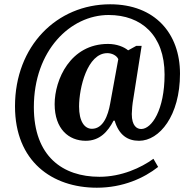

<svg xmlns="http://www.w3.org/2000/svg" viewBox="-20 -734 898 896"><path d="M432 142C554 142 652 97 718 45L696 7C638 49 547 91 444 91C273 91 138 -4 138 -234C138 -498 308 -664 487 -664C639 -664 748 -570 748 -386C748 -221 688 -132 639 -132C619 -132 595 -146 595 -202C595 -217 598 -251 602 -272L641 -520H616L578 -499C559 -515 525 -529 484 -529C308 -529 235 -362 235 -248C235 -132 301 -77 380 -77C445 -77 483 -119 510 -171H515C535 -104 575 -77 629 -77C724 -77 820 -194 820 -390C820 -578 703 -714 494 -714C245 -714 50 -519 50 -238C50 19 223 142 432 142ZM409 -133C374 -133 349 -168 349 -237C349 -323 387 -486 481 -486C501 -486 524 -476 532 -458L494 -250C484 -194 461 -133 409 -133Z"/></svg>

Font: Noto Serif Bengali SemiCondensed
Style: Bold
Weight: 700
Width: 4
Designer: Juan Bruce, Universal Thirst, Indian Type Foundry and the Monotype Design Team.
Foundry: Monotype Imaging Inc.
Version: Version 2.003